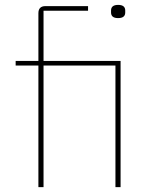

<svg xmlns="http://www.w3.org/2000/svg" viewBox="-20 -765 640 785"><path d="M137 -497H44V-516H137V-711Q137 -740 166 -740H340V-721H158V-516H473V0H452V-497H158V0H137ZM463 -691Q434 -691 434 -714V-722Q434 -745 463 -745Q492 -745 492 -722V-714Q492 -691 463 -691Z"/></svg>

Font: IBM Plex Mono Thin
Style: Regular
Weight: 100
Monospace: yes
Designer: Mike Abbink, Paul van der Laan, Pieter van Rosmalen
Foundry: Bold Monday
Version: Version 2.3